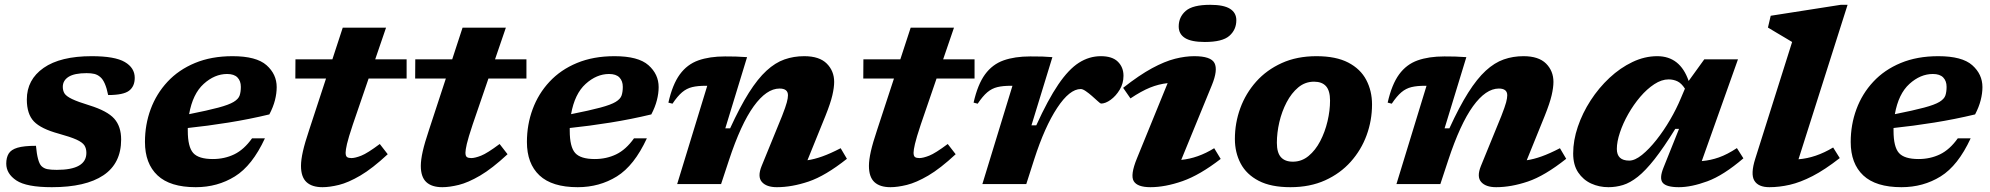

<svg xmlns="http://www.w3.org/2000/svg" viewBox="-20 -765 8272 798"><path d="M129.5 -159Q135.5 -92 152 -75Q162 -65 176.8 -62Q191.5 -59 216 -59Q339 -59 339 -129.5Q339 -148 330.8 -160.8Q322.5 -173.5 297.8 -184.8Q273 -196 224 -209.5Q150.5 -229.5 121 -260.2Q91.5 -291 91.5 -351.5Q91.5 -434 161.2 -482.8Q231 -531.5 361 -531.5Q457.5 -531.5 498.8 -507.2Q540 -483 540 -441.5Q540 -406 516.5 -388Q493 -370 429.5 -370Q418 -427.5 396.5 -445Q385.5 -454.5 372.2 -457.8Q359 -461 340 -461Q289.5 -461 265.2 -445.8Q241 -430.5 241 -404Q241 -388 248.2 -376.5Q255.5 -365 279.2 -353.5Q303 -342 352 -327Q426 -304 454.8 -271.8Q483.5 -239.5 483.5 -185Q483.5 -86 409.8 -36.5Q336 13 195.5 13Q90 13 48 -15Q6 -43 6 -85Q6 -110 16 -126.5Q26 -143 52.5 -151Q79 -159 129.5 -159Z M1081 -190Q1028.5 -76.5 956.2 -31.8Q884 13 793.5 13Q687 13 634.8 -36Q582.5 -85 582.5 -175Q582.5 -247 606.2 -311.2Q630 -375.5 676.2 -425.2Q722.5 -475 790.5 -503.2Q858.5 -531.5 946.5 -531.5Q1045.5 -531.5 1087.8 -494Q1130 -456.5 1130 -403Q1130 -377 1122.8 -348.5Q1115.5 -320 1099.5 -289.5Q1016.5 -269.5 929.2 -255.5Q842 -241.5 760.5 -233Q760.5 -227.5 760.5 -221.5Q760.5 -154.5 783 -129.2Q805.5 -104 864.5 -104Q913 -104 953.5 -123.5Q994 -143 1027.5 -190ZM924 -457.5Q872 -457.5 826.5 -416.2Q781 -375 766 -290.5Q844 -306 887.8 -317.8Q931.5 -329.5 951.2 -341.5Q971 -353.5 976 -368.2Q981 -383 981 -404Q981 -428.5 967 -443Q953 -457.5 924 -457.5Z M1446.5 -247.5Q1428 -192 1422.2 -166.8Q1416.5 -141.5 1416.5 -130.5Q1416.5 -116.5 1422.5 -112.2Q1428.5 -108 1440.5 -108Q1456 -108 1481.5 -118Q1507 -128 1558.5 -166.5L1591.5 -124Q1527.5 -64.5 1477.5 -35.2Q1427.5 -6 1388.8 3.5Q1350 13 1320.5 13Q1276.5 13 1253.8 -8.2Q1231 -29.5 1231 -75.5Q1231 -100.5 1239 -136Q1247 -171.5 1265 -225L1335 -438.5H1207.5L1208 -518.5H1361.5L1404.5 -650H1584.5L1539.5 -518.5H1670V-438.5H1512Z M1944.5 -247.5Q1926 -192 1920.2 -166.8Q1914.5 -141.5 1914.5 -130.5Q1914.5 -116.5 1920.5 -112.2Q1926.5 -108 1938.5 -108Q1954 -108 1979.5 -118Q2005 -128 2056.5 -166.5L2089.5 -124Q2025.5 -64.5 1975.5 -35.2Q1925.5 -6 1886.8 3.5Q1848 13 1818.5 13Q1774.5 13 1751.8 -8.2Q1729 -29.5 1729 -75.5Q1729 -100.5 1737 -136Q1745 -171.5 1763 -225L1833 -438.5H1705.5L1706 -518.5H1859.5L1902.5 -650H2082.5L2037.5 -518.5H2168V-438.5H2010Z M2668.5 -190Q2616 -76.5 2543.8 -31.8Q2471.5 13 2381 13Q2274.5 13 2222.2 -36Q2170 -85 2170 -175Q2170 -247 2193.8 -311.2Q2217.5 -375.5 2263.8 -425.2Q2310 -475 2378 -503.2Q2446 -531.5 2534 -531.5Q2633 -531.5 2675.2 -494Q2717.5 -456.5 2717.5 -403Q2717.5 -377 2710.2 -348.5Q2703 -320 2687 -289.5Q2604 -269.5 2516.8 -255.5Q2429.5 -241.5 2348 -233Q2348 -227.5 2348 -221.5Q2348 -154.5 2370.5 -129.2Q2393 -104 2452 -104Q2500.5 -104 2541 -123.5Q2581.5 -143 2615 -190ZM2511.5 -457.5Q2459.5 -457.5 2414 -416.2Q2368.5 -375 2353.5 -290.5Q2431.5 -306 2475.2 -317.8Q2519 -329.5 2538.8 -341.5Q2558.5 -353.5 2563.5 -368.2Q2568.5 -383 2568.5 -404Q2568.5 -428.5 2554.5 -443Q2540.5 -457.5 2511.5 -457.5Z M2775 -334 2758 -338.5Q2775 -414 2805.5 -455.8Q2836 -497.5 2882.5 -514Q2929 -530.5 2993.5 -530.5Q3020 -530.5 3038.2 -530Q3056.5 -529.5 3085 -527.5L2994.5 -231.5H3014.5Q3055.5 -321 3092.5 -379.5Q3129.5 -438 3165.8 -471.2Q3202 -504.5 3240.5 -518Q3279 -531.5 3322.5 -531.5Q3385.5 -531.5 3416.2 -500.8Q3447 -470 3447 -424.5Q3447 -401.5 3439.5 -369Q3432 -336.5 3411 -284L3336 -99Q3364.5 -103 3397.5 -114.8Q3430.5 -126.5 3474 -149L3500 -105Q3410.5 -34 3340.8 -10.5Q3271 13 3209 13Q3165.5 13 3146.5 -8.8Q3127.5 -30.5 3145.5 -75L3230.5 -283Q3245.5 -321.5 3250.2 -339.5Q3255 -357.5 3255 -369Q3255 -397 3220 -397Q3166 -397 3112.8 -323.5Q3059.5 -250 3009.5 -98.5L2977 0H2794.5L2919.5 -408.5H2913Q2880 -408.5 2857 -403Q2834 -397.5 2815 -381.5Q2796 -365.5 2775 -334Z M3807 -247.5Q3788.5 -192 3782.8 -166.8Q3777 -141.5 3777 -130.5Q3777 -116.5 3783 -112.2Q3789 -108 3801 -108Q3816.5 -108 3842 -118Q3867.5 -128 3919 -166.5L3952 -124Q3888 -64.5 3838 -35.2Q3788 -6 3749.2 3.5Q3710.5 13 3681 13Q3637 13 3614.2 -8.2Q3591.5 -29.5 3591.5 -75.5Q3591.5 -100.5 3599.5 -136Q3607.5 -171.5 3625.5 -225L3695.5 -438.5H3568L3568.5 -518.5H3722L3765 -650H3945L3900 -518.5H4030.5V-438.5H3872.5Z M4188 -408.5H4181.5Q4148.5 -408.5 4125.5 -403Q4102.5 -397.5 4083.5 -381.5Q4064.5 -365.5 4043.5 -334L4026.5 -338.5Q4043.5 -414 4074 -455.8Q4104.5 -497.5 4151 -514Q4197.5 -530.5 4262 -530.5Q4293.5 -530.5 4312 -530Q4330.5 -529.5 4354 -527.5L4267 -244H4287Q4335.5 -350.5 4378.5 -413.8Q4421.5 -477 4464.2 -504.2Q4507 -531.5 4555.5 -531.5Q4603 -531.5 4626.2 -508.5Q4649.5 -485.5 4649.5 -450Q4649.5 -418.5 4633.8 -392.2Q4618 -366 4596.2 -350.2Q4574.5 -334.5 4556 -334.5Q4553.5 -334.5 4542 -345Q4530.5 -355.5 4518 -366.5Q4505.5 -377.5 4492.8 -386.2Q4480 -395 4472 -395Q4425.5 -395 4373.8 -316.5Q4322 -238 4278.5 -103L4245.5 0H4063Z M4879 -655Q4879 -694 4908 -719.5Q4937 -745 5010 -745Q5066 -745 5092.2 -728.5Q5118.5 -712 5118.5 -681Q5118.5 -641.5 5089.5 -616Q5060.5 -590.5 4987.5 -590.5Q4931.5 -590.5 4905.2 -607Q4879 -623.5 4879 -655ZM4705.5 -107 4833 -419.5Q4796 -415.5 4760 -401Q4724 -386.5 4678.5 -356L4648 -400Q4715.5 -453 4768.2 -481.5Q4821 -510 4863.8 -520.8Q4906.5 -531.5 4943.5 -531.5Q5013 -531.5 5027.8 -502.8Q5042.5 -474 5017 -411.5L4889.5 -100.5Q4958.5 -107 5026.5 -149L5053.5 -104.5Q4967 -37.5 4894.8 -12.2Q4822.5 13 4761.5 13Q4707 13 4692 -12.2Q4677 -37.5 4705.5 -107Z M5451.5 -531.5Q5532.5 -531.5 5583.5 -505Q5634.5 -478.5 5658.5 -432.8Q5682.5 -387 5682.5 -331Q5682.5 -264.5 5660 -203Q5637.5 -141.5 5594 -92.8Q5550.5 -44 5487.5 -15.5Q5424.5 13 5343.5 13Q5262.5 13 5211.5 -13.5Q5160.5 -40 5136.5 -85.5Q5112.5 -131 5112.5 -187.5Q5112.5 -254 5135 -315.5Q5157.5 -377 5201 -425.8Q5244.5 -474.5 5307.5 -503Q5370.5 -531.5 5451.5 -531.5ZM5353.5 -93Q5390 -93 5418.8 -116.8Q5447.5 -140.5 5467.2 -178.5Q5487 -216.5 5497.5 -261Q5508 -305.5 5508 -347Q5508 -388 5491.2 -406.8Q5474.5 -425.5 5441.5 -425.5Q5404.5 -425.5 5376 -401.8Q5347.5 -378 5327.5 -339.8Q5307.5 -301.5 5297.2 -257.2Q5287 -213 5287 -171.5Q5287 -130.5 5303.8 -111.8Q5320.5 -93 5353.5 -93Z M5764.5 -334 5747.5 -338.5Q5764.5 -414 5795 -455.8Q5825.5 -497.5 5872 -514Q5918.5 -530.5 5983 -530.5Q6009.5 -530.5 6027.8 -530Q6046 -529.5 6074.5 -527.5L5984 -231.5H6004Q6045 -321 6082 -379.5Q6119 -438 6155.2 -471.2Q6191.5 -504.5 6230 -518Q6268.5 -531.5 6312 -531.5Q6375 -531.5 6405.8 -500.8Q6436.5 -470 6436.5 -424.5Q6436.5 -401.5 6429 -369Q6421.5 -336.5 6400.5 -284L6325.5 -99Q6354 -103 6387 -114.8Q6420 -126.5 6463.5 -149L6489.5 -105Q6400 -34 6330.2 -10.5Q6260.5 13 6198.5 13Q6155 13 6136 -8.8Q6117 -30.5 6135 -75L6220 -283Q6235 -321.5 6239.8 -339.5Q6244.5 -357.5 6244.5 -369Q6244.5 -397 6209.5 -397Q6155.5 -397 6102.2 -323.5Q6049 -250 5999 -98.5L5966.5 0H5784L5909 -408.5H5902.5Q5869.5 -408.5 5846.5 -403Q5823.5 -397.5 5804.5 -381.5Q5785.5 -365.5 5764.5 -334Z M6894 -68.5 6958.5 -229.5H6943Q6894.5 -151.5 6856.8 -103.5Q6819 -55.5 6787 -30.2Q6755 -5 6725.5 4Q6696 13 6665 13Q6626.5 13 6593.2 -2.2Q6560 -17.5 6539.2 -48.5Q6518.5 -79.5 6518.5 -127Q6518.5 -181.5 6537.8 -238.2Q6557 -295 6591 -347.5Q6625 -400 6669.5 -441.5Q6714 -483 6764.8 -507.2Q6815.5 -531.5 6868 -531.5Q6963 -531.5 6998.5 -428.5L7063.5 -518.5H7203.5L7053 -95.5Q7089.5 -98.5 7124.2 -110.8Q7159 -123 7199 -149.5L7226 -107Q7143 -36 7076.2 -11.5Q7009.5 13 6957.5 13Q6906.5 13 6891 -5Q6875.5 -23 6894 -68.5ZM6700 -146Q6700 -97.5 6751.5 -97.5Q6775 -97.5 6804.5 -121.2Q6834 -145 6864.5 -183.5Q6895 -222 6921.5 -267.5Q6948 -313 6966 -356.5L6983 -396.5Q6968.5 -419 6951.8 -427Q6935 -435 6915 -435Q6886 -435 6855.5 -415Q6825 -395 6797.2 -362.5Q6769.5 -330 6747.5 -291.2Q6725.5 -252.5 6712.8 -214.2Q6700 -176 6700 -146Z M7428.5 -590.5Q7419.5 -596 7401 -607Q7382.5 -618 7362.2 -630Q7342 -642 7328 -650.5L7339.5 -699.5L7630.5 -745H7659L7455 -103Q7526.5 -108.5 7599 -152L7626.5 -108Q7564.5 -59.5 7513.5 -33.2Q7462.5 -7 7418.8 3Q7375 13 7334 13Q7288 13 7271.5 -14.2Q7255 -41.5 7275.5 -106Z M8170.5 -190Q8118 -76.5 8045.8 -31.8Q7973.5 13 7883 13Q7776.5 13 7724.2 -36Q7672 -85 7672 -175Q7672 -247 7695.8 -311.2Q7719.5 -375.5 7765.8 -425.2Q7812 -475 7880 -503.2Q7948 -531.5 8036 -531.5Q8135 -531.5 8177.2 -494Q8219.5 -456.5 8219.5 -403Q8219.5 -377 8212.2 -348.5Q8205 -320 8189 -289.5Q8106 -269.5 8018.8 -255.5Q7931.5 -241.5 7850 -233Q7850 -227.5 7850 -221.5Q7850 -154.5 7872.5 -129.2Q7895 -104 7954 -104Q8002.5 -104 8043 -123.5Q8083.5 -143 8117 -190ZM8013.5 -457.5Q7961.5 -457.5 7916 -416.2Q7870.5 -375 7855.5 -290.5Q7933.5 -306 7977.2 -317.8Q8021 -329.5 8040.8 -341.5Q8060.5 -353.5 8065.5 -368.2Q8070.5 -383 8070.5 -404Q8070.5 -428.5 8056.5 -443Q8042.5 -457.5 8013.5 -457.5Z"/></svg>

Font: Newsreader Caption
Style: Bold Italic
Weight: 700
Italic angle: -17°
Designer: Hugues Gentile
Foundry: Production Type
Version: Version 1.001